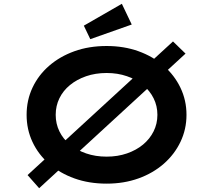

<svg xmlns="http://www.w3.org/2000/svg" viewBox="-20 -956 1123 1010"><path d="M186 34 125 -35 890 -738 956 -674ZM541 10Q448 10 371.5 -17.5Q295 -45 238.5 -94Q182 -143 151 -209Q120 -275 120 -352Q120 -429 151 -495Q182 -561 238.5 -610Q295 -659 371.5 -686.5Q448 -714 541 -714Q632 -714 708.5 -686.5Q785 -659 841.5 -609.5Q898 -560 929.5 -494Q961 -428 961 -352Q961 -276 929.5 -210Q898 -144 841.5 -94.5Q785 -45 708.5 -17.5Q632 10 541 10ZM541 -132Q599 -132 648 -149Q697 -166 732.5 -195.5Q768 -225 788 -265Q808 -305 808 -352Q808 -399 788 -439Q768 -479 732.5 -508.5Q697 -538 648 -555Q599 -572 541 -572Q482 -572 433 -555Q384 -538 348 -508.5Q312 -479 292.5 -439Q273 -399 273 -352Q273 -305 292.5 -265Q312 -225 348 -195.5Q384 -166 433 -149Q482 -132 541 -132ZM455 -750 421 -821 621 -936 673 -827Z"/></svg>

Font: Lexend Tera SemiBold
Style: Regular
Weight: 600
Version: Version 1.007